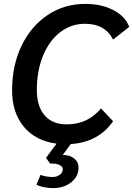

<svg xmlns="http://www.w3.org/2000/svg" viewBox="-20 -730 683 985"><path d="M169 -268Q169 -184 209 -138Q249 -92 322 -92Q431 -92 498 -174L560 -108Q485 0 343 9L302 65Q338 65 360.5 83Q383 101 383 130Q383 175 345.5 205Q308 235 252 235Q228 235 204 230Q180 225 167 217L188 167Q216 178 249 178Q272 178 287 166.5Q302 155 302 138Q302 124 284.5 116Q267 108 237 109L216 80L270 7Q163 -7 102.5 -79.5Q42 -152 42 -267Q42 -394 90.5 -495Q139 -596 224.5 -653Q310 -710 418 -710Q501 -710 562 -678Q623 -646 643 -592L560 -527Q519 -608 416 -608Q345 -608 288.5 -564.5Q232 -521 200.5 -443.5Q169 -366 169 -268Z"/></svg>

Font: Sarabun SemiBold
Style: Italic
Weight: 600
Italic angle: -10°
Designer: Suppakit Chalermlarp | Katatrad Co.,Ltd.
Foundry: Cadson Demak Co.,Ltd.
Version: Version 1.000; ttfautohint (v1.6)